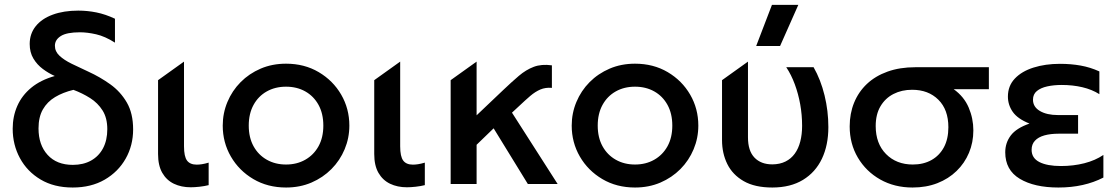

<svg xmlns="http://www.w3.org/2000/svg" viewBox="-20 -780 4736 814"><path d="M288.2 15Q208.9 15 152 -19Q95.1 -52.9 64.5 -109.6Q33.8 -166.2 33.8 -234.1Q33.8 -286.5 53.4 -331Q73 -375.6 112.6 -408.2Q152.2 -440.8 212.3 -457.8Q186 -469.4 161.7 -487.5Q137.3 -505.6 121.6 -531.8Q105.9 -557.9 105.9 -593.5Q105.9 -637.2 131.6 -669.1Q157.2 -700.9 203.6 -717.9Q249.9 -735 311.9 -735Q350.4 -735 388.8 -727.3Q427.1 -719.6 467.4 -700.6V-599.2Q425.1 -626.1 387.6 -634.6Q350.1 -643.1 318.9 -643.1Q262.7 -643.1 237.8 -627.2Q212.8 -611.4 212.8 -586Q212.8 -561.8 232.2 -543.7Q251.6 -525.5 283.9 -509.7Q316.2 -493.9 354.9 -476.1Q404.4 -453.5 447.7 -422.5Q491 -391.5 517.7 -345.4Q544.4 -299.3 544.4 -231.4Q544.4 -163.4 512.8 -107.5Q481.2 -51.6 423.8 -18.3Q366.2 15 288.2 15ZM288.8 -81Q333.2 -81 366.1 -99.3Q399 -117.7 417 -151.7Q434.9 -185.7 434.9 -232.5Q434.9 -279.8 414.9 -311.6Q394.8 -343.5 362.1 -364.2Q329.4 -384.9 291.3 -399.1Q246.7 -388.3 213.5 -368.4Q180.3 -348.5 161.8 -316.2Q143.3 -283.8 143.3 -235.6Q143.3 -165.6 181.9 -123.3Q220.4 -81 288.8 -81Z M788.6 14Q748.6 14 717.2 -1Q685.9 -16.1 668 -47.2Q650.1 -78.3 650.1 -127V-440.1L760.1 -518.8V-159.9Q760.1 -116.4 773 -99.2Q785.9 -82 814.2 -82Q823.8 -82 835.8 -83.8Q847.9 -85.6 864.6 -90.5V4.9Q847.2 9.3 825.8 11.7Q804.3 14 788.6 14Z M1192.7 15Q1114.8 15 1054.1 -20.8Q993.5 -56.6 958.9 -116.2Q924.3 -175.9 924.3 -247.5Q924.3 -300.2 944.2 -347.7Q964 -395.2 1000.1 -431.7Q1036.2 -468.1 1085.2 -489.1Q1134.2 -510 1192.7 -510Q1270.6 -510 1331.2 -474.2Q1391.9 -438.4 1426.5 -378.8Q1461.1 -319.1 1461.1 -247.5Q1461.1 -194.8 1441.2 -147.3Q1421.4 -99.8 1385.2 -63.3Q1349.1 -26.9 1300.2 -5.9Q1251.3 15 1192.7 15ZM1192.7 -82.5Q1238.5 -82.5 1274.2 -102.8Q1309.9 -123 1330.4 -159.9Q1350.8 -196.9 1350.8 -247.5Q1350.8 -298.1 1330.5 -335.2Q1310.1 -372.3 1274.4 -392.4Q1238.7 -412.5 1192.7 -412.5Q1146.7 -412.5 1111 -392.4Q1075.2 -372.3 1054.9 -335.2Q1034.6 -298.1 1034.6 -247.5Q1034.6 -196.9 1055 -159.9Q1075.4 -123 1111.2 -102.8Q1146.9 -82.5 1192.7 -82.5Z M1705.1 14Q1665.1 14 1633.7 -1Q1602.4 -16.1 1584.5 -47.2Q1566.6 -78.3 1566.6 -127V-440.1L1676.6 -518.8V-159.9Q1676.6 -116.4 1689.5 -99.2Q1702.4 -82 1730.7 -82Q1740.3 -82 1752.3 -83.8Q1764.4 -85.6 1781.1 -90.5V4.9Q1763.7 9.3 1742.2 11.7Q1720.8 14 1705.1 14Z M1890.6 0V-440.1L2000.6 -518.8V-291.1L2113.3 -398.2Q2149.4 -432.6 2179.7 -458.4Q2210 -484.2 2243 -496.7Q2276 -509.1 2319.8 -503V-407.5Q2292.6 -409.8 2271 -400.6Q2249.4 -391.4 2228.1 -373.3Q2206.9 -355.1 2180.9 -330.5L2150.6 -302.4L2344.1 0H2217.8L2072.8 -236L2000.6 -166.2V0Z M2672.2 15Q2594.2 15 2533.6 -20.8Q2473 -56.6 2438.4 -116.2Q2403.8 -175.9 2403.8 -247.5Q2403.8 -300.2 2423.7 -347.7Q2443.5 -395.2 2479.6 -431.7Q2515.8 -468.1 2564.8 -489.1Q2613.8 -510 2672.2 -510Q2750.1 -510 2810.8 -474.2Q2871.4 -438.4 2906 -378.8Q2940.6 -319.1 2940.6 -247.5Q2940.6 -194.8 2920.7 -147.3Q2900.9 -99.8 2864.8 -63.3Q2828.6 -26.9 2779.7 -5.9Q2730.8 15 2672.2 15ZM2672.2 -82.5Q2718 -82.5 2753.7 -102.8Q2789.4 -123 2809.9 -159.9Q2830.3 -196.9 2830.3 -247.5Q2830.3 -298.1 2810 -335.2Q2789.6 -372.3 2753.9 -392.4Q2718.2 -412.5 2672.2 -412.5Q2626.2 -412.5 2590.5 -392.4Q2554.8 -372.3 2534.4 -335.2Q2514.1 -298.1 2514.1 -247.5Q2514.1 -196.9 2534.5 -159.9Q2554.9 -123 2590.7 -102.8Q2626.4 -82.5 2672.2 -82.5Z M3254.7 15Q3180.2 15 3133.1 -12Q3085.9 -39.1 3063.5 -84.5Q3041.1 -130 3041.1 -185.9V-440.1L3151.1 -518.8V-197.6Q3151.1 -140.5 3178.7 -111.8Q3206.2 -83.1 3254.4 -83.1Q3286.6 -83.4 3310.3 -95.3Q3334 -107.1 3349.5 -128.6Q3365.1 -150 3372.8 -180Q3380.6 -210.1 3380.6 -246.6Q3380.6 -292.9 3372.6 -337.6Q3364.6 -382.2 3349.6 -422.7Q3334.7 -463.1 3313.4 -495H3429.3Q3459.5 -442 3475.7 -375.9Q3491.9 -309.8 3491.9 -241.1Q3491.9 -164.8 3464.7 -107.3Q3437.4 -49.8 3384.5 -17.5Q3331.6 14.8 3254.7 15ZM3185.9 -585 3252.8 -759.5H3364.6L3287.2 -585Z M3848.8 15Q3772.2 15 3711.9 -19Q3651.7 -53 3617 -111.7Q3582.3 -170.3 3582.3 -244.1Q3582.3 -298.6 3601 -344.5Q3619.7 -390.4 3655.4 -424.2Q3691.2 -457.9 3742.9 -476.4Q3794.6 -495 3860.7 -495H4172.4V-401.8H4023.3Q4067.2 -370.3 4086.9 -323.9Q4106.6 -277.6 4106.6 -227.2Q4106.6 -176.2 4088.1 -132.2Q4069.6 -88.1 4035.5 -55.1Q4001.5 -22 3954.2 -3.5Q3906.8 15 3848.8 15ZM3850.1 -82.5Q3895 -82.5 3928.9 -101.4Q3962.8 -120.3 3981.8 -155.6Q4000.7 -190.9 4000.7 -240.6Q4000.7 -315.3 3958.2 -357.3Q3915.8 -399.4 3846.9 -399.4Q3802.9 -399.4 3768.1 -381.6Q3733.2 -363.8 3712.9 -329.5Q3692.6 -295.3 3692.6 -245.6Q3692.6 -171.2 3736.4 -126.9Q3780.3 -82.5 3850.1 -82.5Z M4467.1 15Q4365.1 15 4303.5 -22Q4241.8 -59 4241.8 -134.4Q4241.8 -174.5 4265.3 -205.7Q4288.8 -236.8 4344.6 -256.1Q4294.2 -276.2 4273.6 -305.8Q4253.1 -335.4 4253.1 -370.5Q4253.1 -415.8 4282.3 -446.7Q4311.5 -477.7 4361.6 -493.5Q4411.7 -509.4 4473.7 -509.4Q4520.8 -509.4 4561.7 -502Q4602.5 -494.7 4640.9 -477.2V-380.8Q4609.3 -400.7 4568.8 -410.2Q4528.3 -419.8 4481.2 -419.8Q4447.5 -419.8 4419.9 -413.7Q4392.4 -407.7 4375.9 -394.1Q4359.4 -380.5 4359.4 -357.4Q4359.4 -326.8 4388.7 -309.5Q4418 -292.2 4465.4 -292.2H4550.6V-213.2H4468.4Q4433.7 -213.2 4407.8 -206Q4381.9 -198.7 4367.8 -183.5Q4353.6 -168.4 4353.6 -144.9Q4353.6 -109.8 4386.5 -93Q4419.4 -76.1 4477.9 -76.1Q4530.7 -76.1 4577.2 -87.9Q4623.6 -99.8 4657.9 -123.1V-27.2Q4617.3 -6.3 4569.8 4.3Q4522.2 15 4467.1 15Z"/></svg>

Font: Geologica-Sharp
Style: Regular
Weight: 100
Designer: Sindre Bremnes, Frode Helland
Foundry: Monokrom Skriftforlag AS
Version: Version 1.010;gftools[0.9.28]